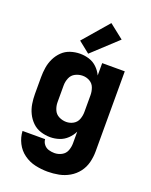

<svg xmlns="http://www.w3.org/2000/svg" viewBox="-178 -875 932 1182"><g transform="rotate(20 288.0 -284.0)"><path d="M284 213Q321 213 357 206Q393 199 425 180.5Q457 162 479.5 132.5Q502 103 511 67Q520 31 520 -5V-530H372V-449Q359 -477 336.5 -498.5Q314 -520 285 -529Q256 -538 226 -538Q194 -538 163 -528Q132 -518 109 -495.5Q86 -473 72 -444Q58 -415 53 -383.5Q48 -352 48 -320V-210Q48 -178 53 -146.5Q58 -115 72 -86Q86 -57 109 -34.5Q132 -12 163 -2Q194 8 226 8Q256 8 285 -1.5Q314 -11 336.5 -32.5Q359 -54 372 -81V-5Q372 20 363 43.5Q354 67 331.5 79Q309 91 284 91Q265 91 246.5 85.5Q228 80 215.5 64.5Q203 49 202 30H54Q56 71 75 108.5Q94 146 128 170.5Q162 195 202.5 204Q243 213 284 213ZM287 -114Q262 -114 239 -125.5Q216 -137 206 -161Q196 -185 196 -210V-320Q196 -345 206 -369Q216 -393 239 -404.5Q262 -416 287 -416Q312 -416 333.5 -403.5Q355 -391 363.5 -367.5Q372 -344 372 -320V-210Q372 -186 363.5 -162.5Q355 -139 333.5 -126.5Q312 -114 287 -114ZM271 -555 435 -707 341 -781 197 -614Z"/></g></svg>

Font: Iosevka Sparkle Heavy
Style: Regular
Weight: 900
Designer: Belleve Invis
Foundry: Belleve Invis
Version: Version 4.5.0; ttfautohint (v1.8.3)